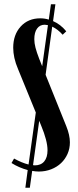

<svg xmlns="http://www.w3.org/2000/svg" viewBox="-20 -795 366 901"><path d="M110 3Q69 -8 34 -30L46 -51Q82 -31 114 -23L148 -267L65 -470Q53 -498 47.5 -523Q42 -548 42 -571Q42 -632 77 -670.5Q112 -709 169 -709Q190 -709 209 -703L219 -775H240L229 -696Q264 -681 291 -648L274 -632Q252 -657 225 -670L194 -444L291 -203Q308 -161 308 -127Q308 -98 297 -73Q286 -48 266.5 -29.5Q247 -11 220 -0.5Q193 10 162 10Q148 10 131 7L120 86H99ZM205 -677Q195 -679 190 -679Q167 -679 154 -661Q141 -643 141 -611Q141 -593 146.5 -571.5Q152 -550 164 -519L178 -484ZM203 -90Q203 -134 173 -206L164 -228L135 -20Q137 -20 139 -19.5Q141 -19 143 -19Q172 -19 187.5 -37.5Q203 -56 203 -90Z"/></svg>

Font: Moniqa Extra Bold Narrow Heading
Style: Regular
Weight: 800
Width: 4
Designer: Rajesh Rajput
Foundry: Rajesh Rajput
Version: Version 1.000;December 15, 2022;FontCreator 14.0.0.2794 32-b